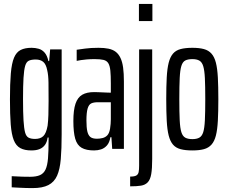

<svg xmlns="http://www.w3.org/2000/svg" viewBox="-20 -763 1170 984"><path d="M147 201Q131 201 113.5 200.5Q96 200 77.5 199Q59 198 40 197V140Q48 140 62 141Q76 142 95 142.5Q114 143 134 143Q166 143 185 134.5Q204 126 213.5 105.5Q223 85 226 48.5Q229 12 229 -45V-58H224Q221 -35 210.5 -20.5Q200 -6 183 1Q166 8 141 8Q106 8 84 -4Q62 -16 50.5 -45Q39 -74 35 -125Q31 -176 31 -254Q31 -335 35.5 -387Q40 -439 52 -467.5Q64 -496 86 -507Q108 -518 142 -518Q161 -518 178.5 -513Q196 -508 209 -493Q222 -478 228 -450H232L237 -510H296V-75Q296 0 291.5 52.5Q287 105 272.5 137.5Q258 170 228 185.5Q198 201 147 201ZM160 -51Q187 -51 202 -65.5Q217 -80 224 -119Q227 -142 228 -174Q229 -206 229 -245Q229 -301 228.5 -339.5Q228 -378 222 -403Q216 -434 201.5 -446Q187 -458 163 -458Q141 -458 128 -452Q115 -446 109 -425.5Q103 -405 100.5 -364Q98 -323 98 -255Q98 -187 100.5 -146Q103 -105 108.5 -84.5Q114 -64 126.5 -57.5Q139 -51 160 -51Z M462 8Q422 8 398.5 -5.5Q375 -19 365.5 -52Q356 -85 356 -143Q356 -199 367 -231.5Q378 -264 401.5 -277.5Q425 -291 462 -291Q472 -291 483.5 -290.5Q495 -290 507 -289.5Q519 -289 530 -288.5Q541 -288 548 -288V-335Q548 -377 545.5 -401.5Q543 -426 535 -439Q527 -452 510.5 -456Q494 -460 465 -460Q443 -460 425.5 -458.5Q408 -457 395 -455Q382 -453 373 -451V-508Q387 -510 416 -514Q445 -518 485 -518Q514 -518 536 -513.5Q558 -509 573 -497.5Q588 -486 597.5 -466Q607 -446 611 -416.5Q615 -387 615 -345V0H555L551 -60H546Q541 -32 528 -17.5Q515 -3 498 2.5Q481 8 462 8ZM477 -52Q491 -52 505.5 -55.5Q520 -59 530 -69.5Q540 -80 544 -103Q548 -129 548 -151.5Q548 -174 548 -202V-239H481Q460 -239 447.5 -233Q435 -227 429 -206.5Q423 -186 423 -146Q423 -110 427.5 -90Q432 -70 443 -61Q454 -52 477 -52Z M692 -655V-743H761V-655ZM647 192V142Q669 142 678.5 136.5Q688 131 690.5 119Q693 107 693 86V-510H760V52Q760 101 755 129.5Q750 158 737 171.5Q724 185 702.5 188.5Q681 192 647 192Z M966 8Q930 8 905.5 1.5Q881 -5 866.5 -22Q852 -39 844.5 -68.5Q837 -98 834.5 -144Q832 -190 832 -255Q832 -320 834.5 -366Q837 -412 844.5 -441.5Q852 -471 866.5 -488Q881 -505 905.5 -511.5Q930 -518 966 -518Q1001 -518 1025 -511.5Q1049 -505 1064 -488Q1079 -471 1086.5 -441.5Q1094 -412 1096.5 -366Q1099 -320 1099 -255Q1099 -190 1096.5 -144Q1094 -98 1086.5 -68.5Q1079 -39 1064 -22Q1049 -5 1025 1.5Q1001 8 966 8ZM966 -50Q988 -50 1001.5 -57.5Q1015 -65 1021.5 -85.5Q1028 -106 1030 -147Q1032 -188 1032 -255Q1032 -322 1030 -362.5Q1028 -403 1021.5 -424Q1015 -445 1001.5 -452.5Q988 -460 966 -460Q943 -460 929.5 -453Q916 -446 909.5 -425Q903 -404 901 -363Q899 -322 899 -255Q899 -188 901 -147Q903 -106 909.5 -85.5Q916 -65 929.5 -57.5Q943 -50 966 -50Z"/></svg>

Font: Saira UltraCondensed Medium
Style: Regular
Weight: 500
Width: 1
Designer: Hector Gatti with collaboration of the Omnibus-Type team
Foundry: Omnibus-Type
Version: Version 1.101